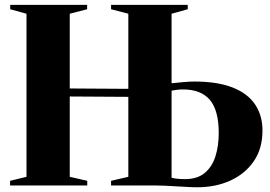

<svg xmlns="http://www.w3.org/2000/svg" viewBox="-20 -763 1110 790"><path d="M792 7.5Q772.5 7.5 751 6.2Q729.5 5 707 3.8Q684.5 2.5 660.8 1.2Q637 0 612.5 0H437V-19L508 -35.5V-364.5L267 -366V-35.5L339 -19V0H21.5V-19L89 -35.5V-706.5L22 -725V-743H338.5V-725L267 -706.5V-399L508 -397.5V-706.5L437 -725V-743H752.5V-725L686 -706.5V-420.5Q708 -423 734.5 -425.2Q761 -427.5 780 -427.5Q874.5 -427.5 936.5 -403.2Q998.5 -379 1029.2 -333.8Q1060 -288.5 1060 -225.5Q1060 -152 1024.5 -100Q989 -48 928.2 -20.2Q867.5 7.5 792 7.5ZM741 -26Q792 -26 822.5 -51.5Q853 -77 866.5 -120Q880 -163 880 -215.5Q880 -309 843.5 -352Q807 -395 733 -395Q719.5 -395 708 -393.5Q696.5 -392 686 -390V-31.5Q696.5 -29 710 -27.5Q723.5 -26 741 -26Z"/></svg>

Font: Merriweather 144pt ExtraBold
Style: Regular
Weight: 800
Version: Version 2.100